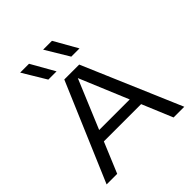

<svg xmlns="http://www.w3.org/2000/svg" viewBox="-213 -949 1097 1097"><g transform="rotate(-45 335.0 -400.5)"><path d="M21 0 274 -595H394.5L648.5 0H562L328 -561H340.5L106.5 0ZM166.5 -185 188 -250H481L501.5 -185ZM394.5 -659 309 -801H380.5L461 -659ZM209 -659 123.5 -801H195L275.5 -659Z"/></g></svg>

Font: Encode Sans SC Expanded
Style: Regular
Weight: 400
Width: 7
Designer: Multiple Designers
Foundry: Impallari Type
Version: Version 3.002